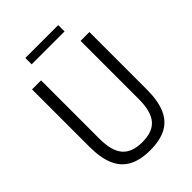

<svg xmlns="http://www.w3.org/2000/svg" viewBox="-259 -1013 1136 1136"><g transform="rotate(-45 308.5 -445.5)"><path d="M309.5 9.5Q226 9.5 172.8 -19.2Q119.5 -48 94 -107.8Q68.5 -167.5 68.5 -260.5V-740H144V-251Q144 -151.5 183.2 -104.5Q222.5 -57.5 309.5 -57.5Q397 -57.5 435.8 -104.5Q474.5 -151.5 474.5 -251V-740H548.5V-260.5Q548.5 -167.5 523.5 -107.8Q498.5 -48 445.5 -19.2Q392.5 9.5 309.5 9.5ZM172 -846.5V-899.5H447V-846.5Z"/></g></svg>

Font: Encode Sans SC Condensed
Style: Regular
Weight: 400
Width: 3
Designer: Multiple Designers
Foundry: Impallari Type
Version: Version 3.002